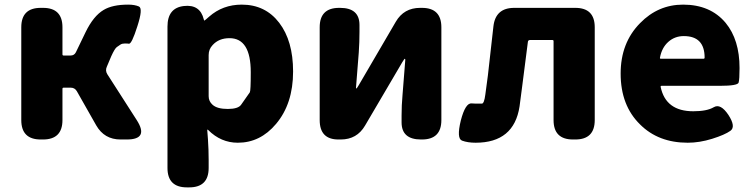

<svg xmlns="http://www.w3.org/2000/svg" viewBox="-20 -603 3259 830"><path d="M156 0Q72 0 72 -84V-485Q72 -569 156 -569H166Q250 -569 250 -485V-368Q250 -363 255 -363H285Q301 -363 308 -377L350 -464Q384 -534 428 -560Q466 -583 534 -583Q562 -583 580.5 -575Q599 -567 574 -490Q549 -411 537 -414Q532 -415 520 -415Q508 -415 501 -410.5Q494 -406 485 -399.5Q476 -393 461 -360L442 -315Q434 -298 444 -282L571 -84Q625 0 528 0H501Q431 0 396 -61L312 -209Q303 -224 286 -224H255Q250 -224 250 -219V-84Q250 0 166 0Z M788 207Q704 207 704 123V-488Q704 -569 775 -577Q845 -585 861 -519Q862 -514 863.5 -514Q865 -514 884 -531Q943 -583 1025 -583Q1127 -583 1187 -504.5Q1247 -426 1247 -294Q1247 -154 1173 -67Q1105 14 1008 14Q935 14 880 -41Q876 -45 876 -40L879 0Q882 44 882 88V123Q882 207 798 207ZM1060 -204Q1064 -210 1064 -291Q1064 -438 972 -438Q926 -438 899 -408Q882 -390 882 -365V-187Q882 -165 899 -150Q919 -132 964.5 -132Q1010 -132 1022.5 -150.5Q1035 -169 1060 -204Z M1443 0Q1362 0 1362 -84V-485Q1362 -569 1446 -569H1450Q1534 -569 1534 -495V-465Q1534 -421 1531 -377L1519 -225Q1519 -220 1520.5 -220Q1522 -220 1531 -235L1691 -509Q1726 -569 1796 -569H1804Q1888 -569 1888 -485V-84Q1888 0 1804 0H1800Q1716 0 1716 -74V-104Q1716 -148 1720 -192L1732 -344Q1732 -349 1730 -349Q1728 -349 1719 -334L1558 -60Q1523 0 1453 0Z M2036 14Q2002 14 1977.5 5Q1953 -4 1972 -82Q1992 -159 2019 -156Q2024 -155 2063 -155Q2073 -155 2078 -194Q2084 -235 2089 -276L2113 -489Q2122 -569 2203 -569H2467Q2551 -569 2551 -485V-84Q2551 0 2467 0H2457Q2373 0 2373 -84V-425Q2373 -430 2368 -430H2271Q2263 -430 2262 -422L2237 -227Q2232 -185 2226 -143Q2202 14 2036 14Z M2953 14Q2826 14 2747 -65Q2663 -147 2663 -285Q2663 -418 2747 -503Q2825 -583 2933 -583Q3051 -583 3117 -504Q3177 -431 3177 -309Q3177 -260 3173 -246Q3169 -232 3092 -232H2840Q2835 -232 2836 -227Q2858 -122 2977 -122Q3036 -122 3065.5 -139.5Q3095 -157 3129 -106Q3162 -55 3137.5 -37.5Q3113 -20 3058.5 -3Q3004 14 2953 14ZM2833 -354Q2832 -349 2837 -349H3021Q3026 -349 3026 -354Q3026 -447 2936 -447Q2897 -447 2869 -422Q2841 -397 2833 -354Z"/></svg>

Font: Resource Han Rounded TW Heavy
Style: Regular
Weight: 900
Designer: Cyano Hao (round all glyphs); Ryoko NISHIZUKA 西塚涼子 (kana, bopomofo & ideographs); Paul D. Hunt (Latin, Greek & Cyrillic)
Foundry: Cyano Hao
Version: 0.990